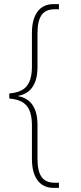

<svg xmlns="http://www.w3.org/2000/svg" viewBox="-20 -780 393 932"><path d="M240 132H266V107H245C186 107 162 69 162 -9V-175C162 -259 126 -303 69 -313V-315C126 -325 162 -369 162 -454V-618C162 -697 186 -735 245 -735H266V-760H239C172 -760 135 -708 135 -621V-458C135 -354 89 -333 25 -326V-302C89 -295 135 -274 135 -171V-8C135 80 172 132 240 132Z"/></svg>

Font: Noto Serif Devanagari SemiCondensed Thin
Style: Regular
Weight: 100
Width: 4
Designer: Universal Thirst, Indian Type Foundry and the Monotype Design Team
Foundry: Monotype Imaging Inc.
Version: Version 2.004